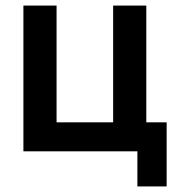

<svg xmlns="http://www.w3.org/2000/svg" viewBox="-20 -543 644 689"><path d="M473 126V0H64V-523H183V-104H386V-523H505V-104H578V126Z"/></svg>

Font: Rising Sun SemiBold
Style: Regular
Weight: 600
Designer: Matt McInerney, Pablo Impallari, Rodrigo Fuenzalida (Raleway font), Stephen Hutchings (Greek), Cristiano Sobral (main ch
Foundry: The Rising Sun Project Authors
Version: Version 4.327; ttfautohint (v1.8.4.7-5d5b-dirty)